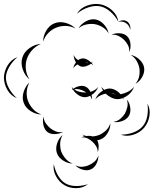

<svg xmlns="http://www.w3.org/2000/svg" viewBox="-107 -659 783 978"><path d="M285 -589Q302 -618 336.5 -630.5Q371 -643 404 -637Q437 -631 464 -606.5Q491 -582 496 -548Q480 -578 454.5 -600Q429 -622 402 -627Q375 -632 343 -621.5Q311 -611 285 -589ZM293 -515Q305 -536 330 -550Q355 -564 379 -560Q403 -556 422.5 -534.5Q442 -513 446 -489Q434 -510 414 -521.5Q394 -533 375 -536Q356 -539 333.5 -534.5Q311 -530 293 -515ZM496 -548Q506 -555 519 -555.5Q532 -556 541 -549Q550 -543 554.5 -530.5Q559 -518 556 -507Q555 -518 549 -527Q543 -536 535 -541Q528 -546 517.5 -548.5Q507 -551 496 -548ZM113 -447Q112 -474 128 -502Q144 -530 170 -540Q196 -551 227 -542.5Q258 -534 277 -514Q252 -527 226 -527Q200 -527 179 -518Q158 -510 139.5 -491.5Q121 -473 113 -447ZM461 -482Q479 -491 503 -489.5Q527 -488 541 -474Q555 -460 557.5 -436Q560 -412 551 -394Q553 -414 544.5 -429.5Q536 -445 524 -457Q513 -468 496.5 -476Q480 -484 461 -482ZM43 -255Q20 -273 9 -305.5Q-2 -338 7 -366Q16 -395 44 -414.5Q72 -434 101 -435Q74 -424 55.5 -402.5Q37 -381 30 -359Q22 -336 24.5 -308Q27 -280 43 -255ZM559 -379Q582 -375 602.5 -356.5Q623 -338 627 -315Q631 -292 617.5 -267.5Q604 -243 583 -232Q598 -250 602 -271Q606 -292 603 -311Q600 -329 589.5 -348Q579 -367 559 -379ZM266 -311Q269 -327 280 -341Q269 -359 268 -379Q272 -370 278 -363.5Q284 -357 291 -353Q301 -360 310 -361Q322 -363 335 -356.5Q348 -350 358 -340Q363 -342 367 -345Q364 -341 360 -338Q365 -333 368 -327Q363 -332 356 -334Q345 -326 330.5 -321.5Q316 -317 303 -321Q295 -324 289 -331Q274 -324 266 -311ZM-21 -159Q-52 -171 -69.5 -201.5Q-87 -232 -87 -265Q-86 -297 -67.5 -327Q-49 -357 -18 -368Q-43 -347 -59.5 -319Q-76 -291 -77 -264Q-77 -238 -61.5 -209.5Q-46 -181 -21 -159ZM327 -339Q337 -337 346 -338Q337 -340 327 -339ZM104 -76Q76 -76 49.5 -93Q23 -110 14 -135Q4 -161 13.5 -191Q23 -221 43 -239Q30 -215 29 -189.5Q28 -164 36 -144Q44 -123 61 -104Q78 -85 104 -76ZM258 -200Q261 -203 263 -205Q260 -210 258 -216Q262 -211 267 -207Q280 -217 298 -220.5Q316 -224 330 -217Q344 -210 354 -191Q364 -194 374.5 -200Q385 -206 393 -216Q384 -191 359 -175Q363 -162 362 -151Q359 -162 352 -171Q338 -164 325 -164Q308 -164 291 -175.5Q274 -187 265 -202Q261 -202 258 -200ZM378 -152Q389 -181 418 -198Q412 -207 409 -216Q416 -208 424 -201Q438 -208 451 -208Q466 -208 481 -200Q496 -192 507 -179Q525 -182 543.5 -191Q562 -200 576 -217Q561 -177 520 -160Q522 -156 524 -152Q520 -156 517 -159Q505 -154 492 -154Q476 -154 460 -162Q444 -170 431 -182Q417 -179 403 -172Q389 -165 378 -152ZM319 -196Q309 -201 296.5 -204Q284 -207 271 -204Q283 -195 297.5 -191.5Q312 -188 325 -188Q329 -188 333 -188Q327 -192 319 -196ZM458 -183Q471 -180 483 -179Q471 -183 458 -183ZM539 -152Q553 -136 556.5 -111Q560 -86 549 -68Q538 -50 514 -42Q490 -34 470 -38Q491 -41 505.5 -53.5Q520 -66 529 -80Q537 -95 541.5 -113.5Q546 -132 539 -152ZM644 -131Q660 -102 654 -67.5Q648 -33 627 -8Q605 17 571.5 27.5Q538 38 508 27Q541 27 571.5 16Q602 5 619 -15Q637 -35 643 -67Q649 -99 644 -131ZM214 13Q197 23 173.5 24Q150 25 134 13Q119 1 114 -22.5Q109 -46 115 -65Q116 -45 126.5 -30.5Q137 -16 149 -6Q161 4 178 10.5Q195 17 214 13ZM308 41Q314 37 323 35Q317 31 313 26Q322 31 332 34Q350 31 365 36Q381 35 397 29Q414 22 431 7Q448 -8 455 -31Q456 -7 442 17.5Q428 42 405 51Q397 55 388 55Q395 68 395.5 85.5Q396 103 391 116Q391 99 382.5 85.5Q374 72 364 63Q353 53 339 46Q325 39 308 41ZM263 174Q239 174 215 159Q191 144 183 121Q175 98 184 71Q193 44 212 29Q200 50 199.5 72.5Q199 95 205 113Q212 131 226.5 148.5Q241 166 263 174ZM394 133Q395 153 384.5 174.5Q374 196 355 204Q337 212 313.5 205Q290 198 277 183Q295 192 313 190.5Q331 189 346 182Q361 176 374.5 164Q388 152 394 133ZM341 279Q316 299 282 299.5Q248 300 221 284Q194 268 178 238Q162 208 167 177Q173 208 188.5 235Q204 262 226 275Q248 288 279.5 288.5Q311 289 341 279Z"/></svg>

Font: Rubik Puddles
Style: Regular
Weight: 400
Designer: Hubert and Fischer, NaN
Foundry: Hubert and Fischer, NaN
Version: Version 2.200